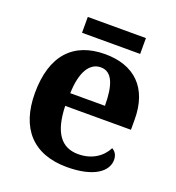

<svg xmlns="http://www.w3.org/2000/svg" viewBox="-127 -787 826 900"><g transform="rotate(20 285.5 -337.5)"><path d="M158 -606H448V-685H158ZM306 10C441 10 503 -40 503 -97C503 -119 494 -136 476 -146C453 -100 404 -65 335 -65C252 -65 205 -123 201 -257H529V-308C529 -467 440 -549 295 -549C137 -549 47 -453 47 -265C47 -91 136 10 306 10ZM376 -321H203C206 -427 241 -484 297 -484C354 -484 376 -423 376 -321Z"/></g></svg>

Font: Noto Serif NP Hmong
Style: Bold
Weight: 700
Designer: Dalton Maag Ltd
Foundry: Dalton Maag Ltd
Version: Version 1.001